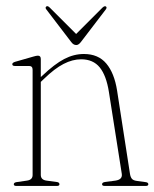

<svg xmlns="http://www.w3.org/2000/svg" viewBox="-20 -613 509 633"><path d="M114.5 -418.5V-359L119 -363Q160 -402 191.8 -418.5Q223.5 -435 256.5 -435Q304 -435 330.5 -403.5Q357 -372 366 -314.5L408.5 -40Q410 -30 414.5 -24Q419 -18 431.5 -16.5L460.5 -12.5Q469 -11.5 469 -5.5Q469 0 460.5 0H325.5Q316.5 0 316.5 -5.5Q316.5 -11.5 326 -13L360.5 -17.5Q384.5 -21 381.5 -40L339 -310Q330.5 -364 308.8 -390.8Q287 -417.5 247.5 -417.5Q219 -417.5 189.5 -402.2Q160 -387 125.5 -353.5L114.5 -343V-36.5Q114.5 -20 133.5 -17.5L167 -13Q176 -12 176 -5.5Q176 0 167.5 0H33.5Q25.5 0 25.5 -5.5Q25.5 -11 34 -12.5L68.5 -17.5Q87.5 -20 87.5 -36V-383Q87.5 -395.5 76 -395.5H29Q20.5 -395.5 20.5 -401.5Q20.5 -406 29 -409L90 -426.5Q100 -429.5 105 -429.5Q114.5 -429.5 114.5 -418.5ZM247.5 -475.5Q239.5 -464.5 231.5 -464.5Q221.5 -464.5 214 -475.5L133 -581.5Q128 -587.5 132.5 -591.5Q137 -595 144 -588L231 -501L318 -588Q325 -594.5 329.5 -591.5Q333.5 -588 328.5 -581.5Z"/></svg>

Font: Fraunces 144pt Soft Thin
Style: Regular
Weight: 100
Version: Version 1.000;[0bf87f6ff]